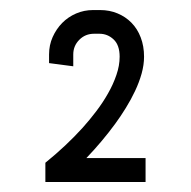

<svg xmlns="http://www.w3.org/2000/svg" viewBox="-20 -724 378 380"><path d="M166 -657.2Q148.9 -657.2 137 -645.3Q125 -633.3 125 -616.2V-592.8L77.1 -599.1V-616.2Q77.1 -634.8 84.2 -650.6Q91.3 -666.5 103 -678.5Q114.7 -690.4 130.6 -697.3Q146.5 -704.1 164.1 -704.1H178.2Q196.8 -704.1 212.6 -697.5Q228.5 -690.9 240.2 -679Q252 -667 258.5 -649.9Q265.1 -632.8 265.1 -611.8Q265.1 -595.7 260.3 -578.4Q255.4 -561 247.3 -543.9Q239.3 -526.9 229 -510.3Q218.8 -493.7 208 -479Q182.6 -444.3 150.9 -411.1H268.1V-363.8H69.8V-401.9Q111.3 -435.5 143.6 -471.2Q157.2 -486.3 170.4 -503.7Q183.6 -521 193.8 -539.1Q204.1 -557.1 210.4 -575.7Q216.8 -594.2 216.8 -611.8Q216.8 -634.8 204.8 -646Q192.9 -657.2 176.8 -657.2Z"/></svg>

Font: Abel
Style: Regular
Weight: 400
Designer: Matthew Desmond
Foundry: Matthew Desmond
Version: Version 1.003